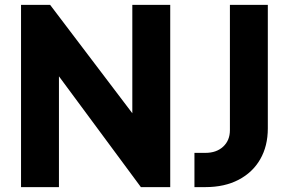

<svg xmlns="http://www.w3.org/2000/svg" viewBox="-20 -765 1178 785"><path d="M66 0H221V-453L556 0H676V-745H521V-302L185 -745H66ZM775 0H820Q898 0 955.5 -30Q1013 -60 1044 -114Q1075 -168 1075 -240V-745H920V-233Q920 -191 892.5 -165.5Q865 -140 820 -140H775Z"/></svg>

Font: Plus Jakarta Sans ExtraBold
Style: Regular
Weight: 800
Designer: Gumpita Rahayu
Foundry: Tokotype
Version: Version 2.004; ttfautohint (v1.8.3)